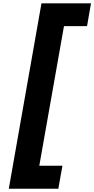

<svg xmlns="http://www.w3.org/2000/svg" viewBox="-20 -938 571 1162"><path d="M33.2 204.1 231 -918H530.8L506.8 -779.8H367.2L217.8 64.9H357.9L333 204.1Z"/></svg>

Font: Poppins
Style: Bold Italic
Weight: 700
Italic angle: -10°
Designer: Ninad Kale (Devanagari), Jonny Pinhorn (Latin)
Foundry: Indian Type Foundry
Version: Version 3.200;PS 1.000;hotconv 16.6.54;makeotf.lib2.5.65590